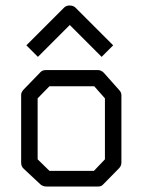

<svg xmlns="http://www.w3.org/2000/svg" viewBox="-20 -732 580 699"><path d="M97 -546 76 -567 213 -704Q221 -712 233 -712Q247 -712 255 -704L392 -567L371 -546L350 -525L234 -641L118 -525ZM117 -374V-152L160 -110H322L362 -152V-374L323 -418H160ZM67 -407 128 -470Q135 -477 148 -477H336Q348 -477 358 -467L414 -404Q422 -396 422 -385V-140Q422 -128 413 -119L355 -60Q349 -53 337.5 -53H334H148Q137.5 -53 128 -60L66 -118Q57 -126 57 -140V-387Q57 -397 67 -407Z"/></svg>

Font: ibm3270
Style: Regular
Weight: 400
Monospace: yes
Version: Version 2.0.3